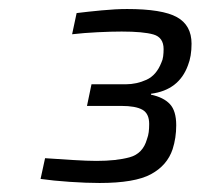

<svg xmlns="http://www.w3.org/2000/svg" viewBox="-20 -822 445 426"><path d="M201 -416Q172 -416 135 -418.5Q98 -421 70 -425L80 -471Q109 -469 141.5 -467Q174 -465 194 -465Q238 -465 267.5 -473Q297 -481 306 -513Q309 -521 310 -529Q311 -537 311 -547Q311 -570 296 -578.5Q281 -587 249 -587H173L183 -635H259Q283 -635 305 -645Q327 -655 338 -683Q341 -689 342 -697Q343 -705 343 -713Q343 -739 320.5 -745.5Q298 -752 250 -752Q227 -752 196.5 -750.5Q166 -749 140 -746L150 -793Q174 -796 205.5 -799Q237 -802 262 -802Q340 -802 372.5 -784Q405 -766 405 -725Q405 -711 403 -699Q401 -687 397 -677Q377 -622 315 -614V-612Q343 -606 357 -591Q371 -576 371 -544Q371 -516 363 -491Q351 -455 315 -435.5Q279 -416 201 -416Z"/></svg>

Font: Saira
Style: Italic
Weight: 400
Italic angle: -12°
Designer: Hector Gatti with collaboration of the Omnibus-Type team
Foundry: Omnibus-Type
Version: Version 1.100; ttfautohint (v1.8.3)